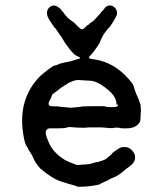

<svg xmlns="http://www.w3.org/2000/svg" viewBox="-20 -661 587 715"><path d="M257 -437 269 -441Q277 -441 277 -444Q277 -447 276.5 -448Q276 -449 272 -450Q268 -451 268 -451.5Q268 -452 263.5 -454Q259 -456 250.5 -465Q242 -474 236.5 -482Q231 -490 227 -494.5Q223 -499 217.5 -509Q212 -519 209 -523Q206 -527 201.5 -533.5Q197 -540 194 -544.5Q191 -549 189 -552Q185 -557 185 -557H184Q183 -559 179 -564Q157 -595 155.5 -605.5Q154 -616 156 -622Q162 -635 173 -639Q184 -643 194.5 -636Q205 -629 207 -625.5Q209 -622 213.5 -617.5Q218 -613 218 -612Q218 -611 220.5 -608.5Q223 -606 226.5 -601Q230 -596 236 -591.5Q242 -587 247 -583Q252 -579 252.5 -579.5Q253 -580 266.5 -566Q280 -552 285 -552Q290 -552 296 -558Q302 -564 303 -565Q307 -568 307.5 -567.5Q308 -567 311.5 -571Q315 -575 315.5 -575Q316 -575 319 -577Q322 -579 324 -580.5Q326 -582 326.5 -582Q327 -582 328 -583.5Q329 -585 329.5 -585Q330 -585 335.5 -591Q341 -597 341 -597.5Q341 -598 348 -605Q355 -612 355 -613Q355 -614 359.5 -618.5Q364 -623 364 -623L371 -632Q371 -635 381 -639Q391 -643 401 -637.5Q411 -632 414.5 -621Q418 -610 412 -598.5Q406 -587 397 -573Q388 -559 387 -559Q386 -559 382.5 -554.5Q379 -550 372 -541.5Q365 -533 358.5 -519Q352 -505 352 -503.5Q352 -502 339.5 -483.5Q327 -465 320 -458Q313 -451 311.5 -448Q310 -445 315 -443Q320 -441 337 -439Q406 -427 459 -367Q476 -348 477.5 -341Q479 -334 480 -332Q481 -330 484 -320.5Q487 -311 492 -301Q495 -295 501 -278V-277Q502 -276 503 -273L505 -249L504 -241Q504 -213 501 -207Q487 -183 451 -183Q430 -183 429 -184Q428 -185 418.5 -185.5Q409 -186 404 -185L403 -184H392H381V-185Q379 -185 370.5 -185.5Q362 -186 359 -186.5Q356 -187 341 -186.5Q326 -186 317 -186.5Q308 -187 304 -186Q300 -185 278 -185.5Q256 -186 246.5 -187.5Q237 -189 229 -186Q221 -183 193.5 -183Q166 -183 163 -183Q141 -178 157 -142Q158 -140 162 -130Q177 -94 219 -67Q232 -59 265 -47Q278 -46 279 -47Q280 -48 296.5 -48.5Q313 -49 326 -53.5Q339 -58 341.5 -57.5Q344 -57 348.5 -59Q353 -61 355 -61L369 -66Q369 -66 370.5 -67Q372 -68 374 -69Q377 -71 377 -71L390 -82Q399 -88 396 -89Q421 -109 433 -113H435H448Q448 -114 455 -112Q473 -106 482 -85Q483 -82 483 -73Q483 -55 457 -37Q448 -32 443 -26Q422 -8 406 -1.5Q390 5 387 7.5Q384 10 368.5 16.5Q353 23 351.5 25Q350 27 330 30Q310 33 301 33.5Q292 34 280 34.5Q268 35 265.5 33Q263 31 258 30Q253 29 239 24.5Q225 20 214 17Q187 10 152 -16Q149 -19 148.5 -18.5Q148 -18 141.5 -24.5Q135 -31 134 -31L133 -30L122 -43L112 -57Q108 -64 107.5 -65.5Q107 -67 105 -70.5Q103 -74 103 -75Q103 -76 101.5 -78Q100 -80 99 -83Q98 -86 92 -94.5Q86 -103 84 -108.5Q82 -114 80 -116Q72 -124 66 -165Q47 -294 129 -377Q141 -388 160 -402.5Q179 -417 183.5 -417Q188 -417 196.5 -421Q205 -425 207 -425Q209 -425 215.5 -427Q222 -429 232 -430.5Q242 -432 249 -434.5Q256 -437 257 -437ZM357 -615 356 -614Q357 -615 357 -615ZM286 -362Q263 -366 244 -356Q240 -354 238 -353.5Q236 -353 233 -350.5Q230 -348 219.5 -342Q209 -336 200 -328.5Q191 -321 188 -319Q174 -311 172.5 -304Q171 -297 166 -289Q155 -270 168 -266Q170 -265 185.5 -265Q201 -265 201.5 -264Q202 -263 206.5 -263Q211 -263 220 -262Q240 -259 253.5 -260.5Q267 -262 274 -262.5Q281 -263 281.5 -264Q282 -265 320.5 -265.5Q359 -266 366 -265.5Q373 -265 373 -264.5Q373 -264 374 -263.5Q375 -263 377 -263Q419 -259 419 -269Q419 -271 417 -273L413 -271Q416 -278 408.5 -295.5Q401 -313 370.5 -336Q340 -359 315 -360.5Q290 -362 286 -362Z"/></svg>

Font: TT2020 Style E
Style: Regular
Weight: 400
Version: Version 00.2